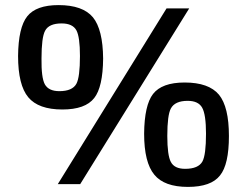

<svg xmlns="http://www.w3.org/2000/svg" viewBox="-20 -723 943 754"><path d="M345 -655Q384 -607 385 -493Q384 -381 350 -338Q315 -293 225 -293Q131 -293 91 -341Q51 -389 51 -503Q52 -615 87 -659Q122 -703 210 -703Q305 -703 345 -655ZM207 0 634 -690H723L295 0ZM157 -602Q143 -576 143 -493Q142 -418 156 -392Q171 -365 213 -365Q264 -365 280 -394Q294 -420 294 -503Q294 -578 280 -604Q265 -631 222 -631Q172 -631 157 -602ZM840 -351Q879 -303 879 -189Q879 -77 844 -34Q809 11 718 11Q625 11 586 -37Q546 -85 546 -198Q547 -310 581 -354Q616 -399 705 -399Q800 -399 840 -351ZM651 -297Q637 -271 637 -189Q637 -113 651 -87Q665 -60 707 -60Q759 -60 775 -89Q789 -115 789 -198Q789 -273 774 -300Q759 -327 717 -327Q667 -327 651 -297Z"/></svg>

Font: Taylor Sans Upright Semi Bold
Style: Regular
Weight: 600
Italic angle: -8°
Designer: Natanael Gama
Version: Version 1.001 September 8, 2015